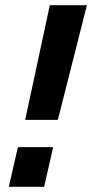

<svg xmlns="http://www.w3.org/2000/svg" viewBox="-20 -720 355 740"><path d="M77 -258 172 -700H315L203 -258ZM14 0 49 -153H185L150 0Z"/></svg>

Font: Titillium Web
Style: Bold Italic
Weight: 700
Italic angle: -13°
Version: Version 1.001;PS 57.000;hotconv 1.0.70;makeotf.lib2.5.55311